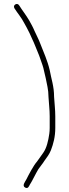

<svg xmlns="http://www.w3.org/2000/svg" viewBox="-20 -756 346 962"><path d="M229 -174V-115C229 -105 228.3 -95.3 227 -86C221.9 -50.5 214 -15.3 197 9C186.3 23.3 175.4 40.7 165 54C147.9 73.2 124.5 118 112 143C106.8 153.3 88.1 175.2 106.5 184C119.7 190.4 124.2 179.6 129 170C140.8 152.4 159.9 111.6 172 92C183.3 75 192.3 66.5 203 49C215.1 32.8 227.1 16.7 235 -3C247.5 -35.6 257 -71 257 -115V-173C257 -208.4 252.9 -236 251 -271C251 -323.7 236.9 -360.3 229 -405C217.7 -453.1 198.7 -494.1 182 -537C173 -561.5 163.1 -577.9 153 -601C144.6 -621.4 135.5 -636.7 126 -654C110.3 -680.9 92.2 -703.1 76 -729C66.7 -745 42.7 -731 52 -715C67.8 -689.8 87.6 -667.7 101 -641C109.9 -624.6 119.4 -608.4 128 -590C137.7 -566.3 146.6 -551.3 156 -527C164.7 -503.3 174.6 -484.5 182 -461C189.6 -438.3 196.5 -422.9 201 -399L209 -365C214.6 -335.3 223 -306.8 223 -270C224.7 -237 229 -206.8 229 -174Z"/></svg>

Font: HoneyBee
Style: XLit
Weight: 200
Foundry: Cannot Into Space Fonts
Version: Version 0.89